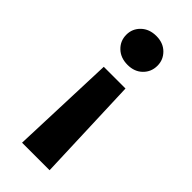

<svg xmlns="http://www.w3.org/2000/svg" viewBox="-228 -574 794 794"><g transform="rotate(45 169.0 -176.5)"><path d="M106 -285H233L250 176H89ZM170 -529Q210 -529 235 -504.5Q260 -480 260 -445Q260 -409 235 -384.5Q210 -360 170 -360Q129 -360 103.5 -384.5Q78 -409 78 -445Q78 -480 103.5 -504.5Q129 -529 170 -529Z"/></g></svg>

Font: DM Sans 11pt Black
Style: Regular
Weight: 900
Version: Version 4.004;gftools[0.9.30]